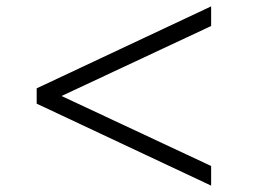

<svg xmlns="http://www.w3.org/2000/svg" viewBox="-20 -717 793 602"><path d="M642 -135V-196.5L173 -416L642 -635.5V-697L95 -440V-392Z"/></svg>

Font: Spartan
Style: Regular
Weight: 400
Designer: Matt Bailey, Mirko Velimirovic
Foundry: Matt Bailey
Version: Version 1.003; ttfautohint (v1.8.3)